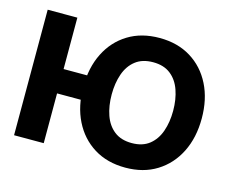

<svg xmlns="http://www.w3.org/2000/svg" viewBox="-83 -675 992 806"><g transform="rotate(15 412.5 -271.5)"><path d="M354 -322.1V-216.3H60.4V-322.1ZM162.3 -545.5V0H33.4V-545.5ZM518.8 10.7Q440 10.7 382.3 -25.2Q324.6 -61.1 293 -124.6Q261.4 -188.2 261.4 -271.7Q261.4 -355.1 293 -418.3Q324.6 -481.5 382.3 -517Q440 -552.6 518.8 -552.6Q597.3 -552.6 655 -517Q712.7 -481.5 744.5 -418.3Q776.3 -355.1 776.3 -271.7Q776.3 -188.2 744.5 -124.6Q712.7 -61.1 655 -25.2Q597.3 10.7 518.8 10.7ZM518.8 -95.9Q565.3 -95.9 594.8 -119.3Q624.3 -142.8 638.1 -182.5Q652 -222.3 652 -271.7Q652 -321 638.1 -360.8Q624.3 -400.6 594.8 -423.8Q565.3 -447.1 518.8 -447.1Q471.9 -447.1 442.3 -423.8Q412.6 -400.6 398.8 -360.8Q384.9 -321 384.9 -271.7Q384.9 -221.9 398.8 -182.2Q412.6 -142.4 442.3 -119.1Q471.9 -95.9 518.8 -95.9Z"/></g></svg>

Font: InterMG SemiBold
Style: Regular
Weight: 600
Designer: Rasmus Andersson
Foundry: rsms
Version: Version 3.019;December 26, 2023;FontCreator 15.0.0.2955 64-b